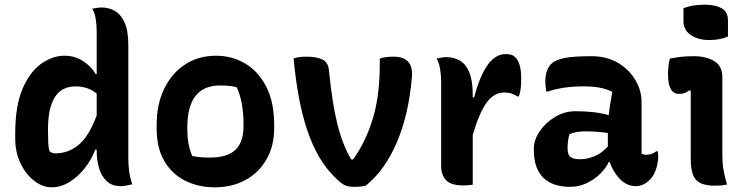

<svg xmlns="http://www.w3.org/2000/svg" viewBox="-20 -788 3190 820"><path d="M256 -550Q301 -550 336.5 -526Q372 -502 388 -472H393V-653Q393 -680 389 -706Q385 -732 374 -751Q385 -753 395 -754.5Q405 -756 415 -756Q445 -756 470.5 -741.5Q496 -727 512 -692Q528 -657 528 -595V-115Q528 -84 531.5 -57Q535 -30 545 -1Q532 2 520.5 4.5Q509 7 495 7Q458 7 435.5 -14.5Q413 -36 403 -70Q393 -104 393 -142V-149H387Q370 -105 341 -68.5Q312 -32 275.5 -10Q239 12 201 12Q161 12 125 -16.5Q89 -45 67 -92Q45 -139 45 -196V-217Q45 -335 76 -408Q107 -481 155.5 -515.5Q204 -550 256 -550ZM191 -142Q203 -133 216 -133Q272 -133 316 -169.5Q360 -206 393 -295V-388Q357 -419 302 -419Q243 -419 214 -372.5Q185 -326 185 -237V-226Q185 -197 186 -178Q187 -159 191 -142Z M903 -550Q970 -550 1026 -517.5Q1082 -485 1116.5 -419Q1151 -353 1151 -253V-240Q1151 -165 1118.5 -108Q1086 -51 1029 -19.5Q972 12 896 12Q829 12 772.5 -15.5Q716 -43 682.5 -99Q649 -155 649 -241V-254Q649 -343 681.5 -409.5Q714 -476 771 -513Q828 -550 903 -550ZM920 -423Q780 -423 780 -244V-237Q780 -169 801 -122Q832 -115 876 -115Q950 -115 985 -147.5Q1020 -180 1020 -250V-257Q1020 -354 991 -415Q967 -423 920 -423Z M1288 -546Q1331 -546 1356.5 -534Q1382 -522 1385 -487Q1399 -344 1421.5 -255.5Q1444 -167 1480 -107H1488Q1544 -185 1574 -287.5Q1604 -390 1602 -538Q1616 -543 1631 -544.5Q1646 -546 1661 -546Q1748 -546 1739 -456Q1725 -296 1674 -178Q1623 -60 1542 5Q1520 10 1492 10Q1467 10 1451.5 2.5Q1436 -5 1407 -34Q1335 -106 1293 -229.5Q1251 -353 1234 -538Q1245 -543 1260.5 -544.5Q1276 -546 1288 -546Z M1999 1Q1987 2 1978.5 3Q1970 4 1960 4Q1905 4 1884.5 -19Q1864 -42 1864 -79V-441Q1864 -467 1859.5 -493.5Q1855 -520 1845 -538Q1855 -540 1865.5 -542Q1876 -544 1886 -544Q1918 -544 1943.5 -529.5Q1969 -515 1984 -479.5Q1999 -444 1999 -382V-372H2005Q2028 -461 2061.5 -509Q2095 -557 2140 -557Q2154 -557 2164 -554Q2174 -551 2182 -542Q2193 -531 2199.5 -509.5Q2206 -488 2206 -450Q2206 -430 2204 -411.5Q2202 -393 2196 -376H2190Q2177 -384 2164.5 -388.5Q2152 -393 2133 -393Q2090 -393 2058.5 -350Q2027 -307 1999 -212Z M2720 -354V-132Q2728 -127 2740 -127Q2751 -127 2762 -130.5Q2773 -134 2783 -142H2789Q2790 -136 2790.5 -132Q2791 -128 2791 -120Q2791 -92 2781.5 -64.5Q2772 -37 2757 -22Q2741 -6 2726 0.5Q2711 7 2696 7Q2656 7 2626.5 -24.5Q2597 -56 2584 -96H2580Q2568 -70 2543 -45.5Q2518 -21 2485 -5.5Q2452 10 2414 10Q2341 10 2300.5 -29Q2260 -68 2260 -147V-154Q2260 -191 2285 -227.5Q2310 -264 2350.5 -288.5Q2391 -313 2438 -313Q2524 -313 2580 -296Q2582 -318 2586 -342.5Q2590 -367 2595 -396Q2567 -409 2539 -414Q2511 -419 2473 -419Q2428 -419 2392.5 -414Q2357 -409 2319 -397H2313Q2312 -406 2310.5 -417.5Q2309 -429 2309 -441Q2309 -463 2315 -482.5Q2321 -502 2334 -515Q2351 -532 2390 -540Q2429 -548 2505 -548Q2573 -548 2621 -518.5Q2669 -489 2694.5 -444.5Q2720 -400 2720 -354ZM2404 -155Q2404 -128 2415.5 -118Q2427 -108 2460 -108Q2487 -108 2518 -120.5Q2549 -133 2576 -162V-220Q2550 -224 2525.5 -225.5Q2501 -227 2479 -227Q2439 -227 2412 -215Q2408 -200 2406 -186Q2404 -172 2404 -157Z M2930 -111V-401L2924 -402Q2915 -395 2904.5 -391Q2894 -387 2880 -387Q2833 -387 2833 -470Q2833 -508 2841 -538Q2867 -543 2891 -545.5Q2915 -548 2943 -548Q2996 -548 3030.5 -527Q3065 -506 3065 -459V-137Q3065 -111 3066.5 -90.5Q3068 -70 3072.5 -49Q3077 -28 3085 0Q3072 3 3059.5 4Q3047 5 3033 5Q2976 5 2953 -19.5Q2930 -44 2930 -111ZM2899 -753Q2937 -768 2989 -768Q3033 -768 3061 -753.5Q3089 -739 3089 -701V-632Q3055 -617 3009 -617Q2961 -617 2930 -638.5Q2899 -660 2899 -697Z"/></svg>

Font: Recursive Sn Csl St
Style: Bold
Weight: 700
Version: Version 1.079;hotconv 1.0.112;makeotfexe 2.5.65598; ttfautoh